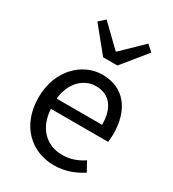

<svg xmlns="http://www.w3.org/2000/svg" viewBox="-202 -942 957 1064"><g transform="rotate(30 277.0 -410.0)"><path d="M311 13C385 13 443 -12 491 -43L458 -103C418 -76 375 -60 322 -60C219 -60 148 -134 142 -250H508C510 -263 512 -282 512 -302C512 -457 434 -557 296 -557C170 -557 51 -447 51 -271C51 -92 167 13 311 13ZM141 -315C152 -422 220 -484 297 -484C382 -484 432 -425 432 -315ZM250 -642H341L468 -798L429 -833L298 -706H293L162 -833L123 -798Z"/></g></svg>

Font: Source Han Sans KR Regular
Style: Regular
Weight: 400
Designer: Ryoko NISHIZUKA (kana & ideographs); Paul D. Hunt (Latin, Greek & Cyrillic); Wenlong ZHANG (bopomofo); Sandoll Communica
Foundry: Adobe Systems Incorporated
Version: Version 1.004;PS 1.004;hotconv 1.0.82;makeotf.lib2.5.63406